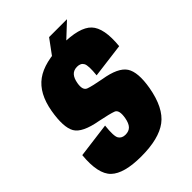

<svg xmlns="http://www.w3.org/2000/svg" viewBox="-201 -761 861 861"><g transform="rotate(-45 229.5 -330.5)"><path d="M181.5 5Q72.5 5 30.2 -35.8Q-12 -76.5 -1.5 -186.5L164.5 -208Q157.5 -146 167.8 -130Q178 -114 200.5 -114Q222.5 -114 234.8 -127Q247 -140 252 -168Q260 -214 238.8 -222Q217.5 -230 161 -241.5Q70 -257.5 48 -296Q26 -334.5 41.5 -424.5Q58 -518.5 115 -560Q172 -601.5 284 -601.5Q395 -601.5 433.2 -561.2Q471.5 -521 461 -415L297 -394Q303 -451 294.2 -467.2Q285.5 -483.5 262.5 -483.5Q240.5 -483.5 228.2 -470Q216 -456.5 211.5 -430Q204.5 -390 226.5 -382Q248.5 -374 303 -364Q389.5 -350 414.5 -311.5Q439.5 -273 424.5 -186Q405.5 -79 349.5 -37Q293.5 5 181.5 5ZM191 -562 267.5 -666H381L270 -562Z"/></g></svg>

Font: Anybody Condensed ExtraBold
Style: Italic
Weight: 800
Width: 3
Italic angle: -10°
Designer: Tyler Finck
Foundry: Etcetera Type Company
Version: Version 1.010; ttfautohint (v1.8.3) -l 8 -r 50 -G 200 -x 14 